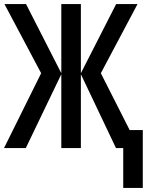

<svg xmlns="http://www.w3.org/2000/svg" viewBox="-24 -734 739 952"><path d="M658 -714 476 -371 619 -89H684V198H587V0H551L377 -366V0H280V-366L104 0H-4L180 -371L-2 -714H105L280 -371V-714H377V-371L552 -714Z"/></svg>

Font: Noto Sans ExtraCondensed Medium
Style: Regular
Weight: 500
Width: 2
Designer: Monotype Design Team
Foundry: Monotype Imaging Inc.
Version: Version 2.013; ttfautohint (v1.8.4.7-5d5b)